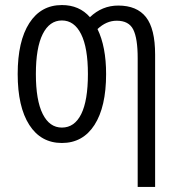

<svg xmlns="http://www.w3.org/2000/svg" viewBox="-20 -555 707 760"><path d="M525 185V-325Q525 -403 507.5 -438Q490 -473 442 -473Q401 -473 366 -440Q400 -370 400 -262Q400 -132 354 -60.5Q308 11 225 11Q142 11 96 -60.5Q50 -132 50 -262Q50 -392 96 -463.5Q142 -535 225 -535Q294 -535 336 -487Q384 -533 448 -533Q522 -533 558 -487Q594 -441 594 -339V185ZM225 -50Q275 -50 301.5 -103.5Q328 -157 328 -262Q328 -366 301 -420Q274 -474 225 -474Q176 -474 149 -420Q122 -366 122 -262Q122 -158 149 -104Q176 -50 225 -50Z"/></svg>

Font: Ubuntu Sans Condensed
Style: Regular
Weight: 400
Width: 3
Designer: Dalton Maag Ltd
Foundry: Dalton Maag Ltd
Version: Version 1.006; ttfautohint (v1.8.4.7-5d5b)